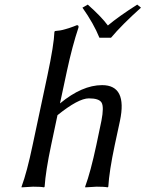

<svg xmlns="http://www.w3.org/2000/svg" viewBox="-20 -807 629 830"><path d="M409.7 -644Q384.8 -705.6 336.4 -773.9L359.4 -787.1Q418.9 -734.4 446.3 -696.8Q492.2 -735.4 573.2 -787.1L589.4 -773.9Q506.3 -699.2 460 -644ZM396.5 -180.2 418.5 -285.2Q430.2 -345.7 418.9 -363.8Q407.7 -381.8 364.3 -381.8Q318.8 -381.8 228.5 -309.1L201.2 -180.2Q177.2 -66.9 172.9 0L170.4 2.9Q157.2 0 123 0L73.2 2.9V0Q96.7 -63.5 121.1 -180.2L185.1 -481Q213.4 -614.3 215.3 -669.9L218.3 -672.9Q230 -673.8 240.2 -675.5Q250.5 -677.2 262 -680.7Q273.4 -684.1 278.3 -685.5Q283.2 -687 296.9 -692.1Q310.5 -697.3 312.5 -698.2Q321.3 -698.2 319.3 -688Q292.5 -607.9 269.5 -501L239.3 -359.9Q335 -439 421.4 -439Q531.2 -439 498.5 -284.2L476.1 -180.2Q452.1 -66.9 448.2 0L445.3 2.9Q432.1 0 397.9 0L348.6 2.9L348.1 0Q371.6 -63.5 396.5 -180.2Z"/></svg>

Font: Linux Biolinum O
Style: Italic
Weight: 400
Italic angle: -12°
Designer: Philipp H. Poll
Foundry: Philipp H. Poll
Version: Version 1.1.3